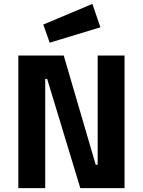

<svg xmlns="http://www.w3.org/2000/svg" viewBox="-20 -965 733 985"><path d="M74 0V-680H307L471 -120H481V-680H619V0H392L222 -560H212V0ZM202 -839 454 -945 495 -825 235 -746Z"/></svg>

Font: TitilliumText
Style: ExtraBold
Weight: 800
Designer: Accademia di Belle Arti di Urbino and others
Foundry: Accademia di Belle Arti di Urbino and others.
Version: Version 60.001